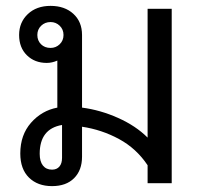

<svg xmlns="http://www.w3.org/2000/svg" viewBox="-20 -623 669 653"><path d="M49 -101Q49 -164 85.5 -205.5Q122 -247 175 -257V-417Q157 -409 139 -409Q98 -409 71.5 -435Q45 -461 45 -504Q45 -547 74.5 -575Q104 -603 152 -603Q200 -603 229.5 -576Q259 -549 259 -504V-257Q321 -249 381.5 -222Q442 -195 482 -155V-593H564V0H482V-61Q444 -118 385 -150Q326 -182 259 -192V-90Q259 -44 232 -17Q205 10 157 10Q108 10 78.5 -19Q49 -48 49 -101ZM196 -504Q196 -523 183 -535.5Q170 -548 152 -548Q133 -548 120 -535.5Q107 -523 107 -504Q107 -485 119.5 -472.5Q132 -460 152 -460Q170 -460 183 -472.5Q196 -485 196 -504ZM191 -86V-198Q115 -185 115 -100Q115 -74 126 -60Q137 -46 157 -46Q173 -46 182 -56.5Q191 -67 191 -86Z"/></svg>

Font: Niramit
Style: Regular
Weight: 400
Version: Version 1.000; ttfautohint (v1.6)